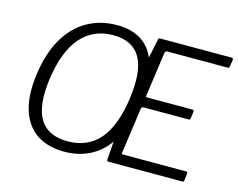

<svg xmlns="http://www.w3.org/2000/svg" viewBox="-104 -909 1334 1076"><g transform="rotate(15 563.0 -371.0)"><path d="M1034 -60Q1040 -60 1042.5 -57.5Q1045 -55 1044 -49L1039 -8Q1038 -3 1036.5 -1.5Q1035 0 1029 0H603Q598 0 595 -2Q592 -4 592 -9L600 -116Q555 -53 490.5 -21.5Q426 10 347 10Q248 10 184 -34.5Q120 -79 94.5 -164Q69 -249 86 -371Q103 -494 152 -579Q201 -664 277.5 -708Q354 -752 451 -752Q532 -752 587 -719Q642 -686 669 -622L692 -734Q693 -739 695.5 -740.5Q698 -742 703 -742H1117Q1122 -742 1124.5 -739Q1127 -736 1126 -731L1120 -690Q1119 -685 1117 -683.5Q1115 -682 1109 -682H760Q754 -682 750.5 -679Q747 -676 746 -669L710 -412Q709 -407 710.5 -405.5Q712 -404 718 -404H980Q985 -404 987.5 -401Q990 -398 989 -393L983 -352Q983 -347 981.5 -346Q980 -345 975 -345H713Q707 -345 703.5 -342Q700 -339 699 -333L662 -68Q661 -62 662 -61Q663 -60 668 -60H1034ZM349 -51Q465 -51 533.5 -130Q602 -209 625 -372Q648 -535 602.5 -613.5Q557 -692 445 -692Q330 -692 258.5 -611Q187 -530 163 -365Q141 -205 188 -128Q235 -51 349 -51Z"/></g></svg>

Font: Libre Franklin Light
Style: Italic
Weight: 300
Italic angle: -8°
Designer: Pablo Impallari, Rodrigo Fuenzalida, Nhung Nguyen
Foundry: Impallari Type
Version: Version 3.000